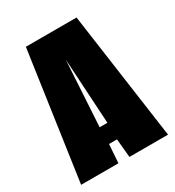

<svg xmlns="http://www.w3.org/2000/svg" viewBox="-148 -681 704 771"><g transform="rotate(-30 204.5 -295.5)"><path d="M3 0 88 -591H323L406 0H227L219 -86H182L176 0ZM183 -163H219L201 -466Z"/></g></svg>

Font: Alumni Sans Thin Black
Style: Regular
Weight: 900
Version: Version 1.018